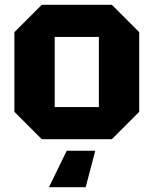

<svg xmlns="http://www.w3.org/2000/svg" viewBox="-20 -580 640 800"><path d="M40 -114V-446L154 -560H446L560 -446V-114L446 0H154ZM208 -134H392V-426H208ZM377 48 337 200H184L258 48Z"/></svg>

Font: Tektur
Style: Bold
Weight: 700
Designer: Adam Jagosz
Foundry: Adam Jagosz
Version: Version 1.005;gftools[0.9.30]